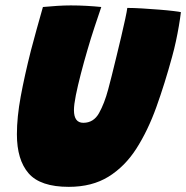

<svg xmlns="http://www.w3.org/2000/svg" viewBox="-20 -694 705 727"><path d="M240.5 13.5Q133 13.5 88.5 -37.5Q44 -88.5 44 -185.5Q44 -250.5 58.5 -329Q73 -407.5 97 -502.5Q107 -541 118.5 -582.2Q130 -623.5 142.5 -667.5Q169 -670 196.8 -671.8Q224.5 -673.5 248 -673.5Q278.5 -673.5 308.8 -671.8Q339 -670 363.5 -667.5Q352.5 -635 338.2 -592.2Q324 -549.5 311 -504.5Q297.5 -458.5 286 -414Q274.5 -369.5 267.2 -333.5Q260 -297.5 260 -277Q260 -229 295.5 -229Q334.5 -229 355 -265.8Q375.5 -302.5 389.5 -355Q394.5 -373.5 402.8 -406.2Q411 -439 420.5 -478.2Q430 -517.5 439 -555.2Q448 -593 454.2 -622.2Q460.5 -651.5 462 -664Q486.5 -664 519 -662Q551.5 -660 583.2 -657.5Q615 -655 637.5 -652.2Q660 -649.5 665 -648Q662 -623 657.2 -595.2Q652.5 -567.5 646.2 -538.2Q640 -509 631.5 -478.5Q604 -377.5 572 -288.5Q540 -199.5 496.5 -131.5Q453 -63.5 390.8 -25Q328.5 13.5 240.5 13.5Z"/></svg>

Font: Grandstander Thin Black
Style: Italic
Weight: 900
Italic angle: -15°
Version: Version 1.200